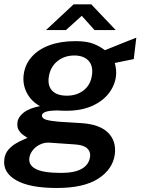

<svg xmlns="http://www.w3.org/2000/svg" viewBox="-33 -720 666 910"><path d="M236 171Q107.5 171 43.2 134Q-21 97 -12.5 34Q-9 8 6.2 -9.8Q21.5 -27.5 40.5 -39Q59.5 -50.5 75.5 -57Q91.5 -63.5 97 -66.5Q90.5 -71 78 -79.5Q65.5 -88 56 -103Q46.5 -118 50 -141.5Q53 -165.5 79 -186.2Q105 -207 156.5 -217Q114 -240.5 93.5 -281.2Q73 -322 79.5 -368Q86 -415 117.2 -450.5Q148.5 -486 201.2 -505.5Q254 -525 325 -525Q377 -525 408.5 -513Q440 -501 464 -482Q475.5 -486.5 494.5 -494.2Q513.5 -502 535.5 -510.8Q557.5 -519.5 578.2 -527.8Q599 -536 613 -541.5L601 -440L511 -421.5Q520.5 -388.5 516.5 -357Q510.5 -313 481.5 -276.2Q452.5 -239.5 402 -217.2Q351.5 -195 280 -195Q270.5 -195 257.8 -195.5Q245 -196 239 -196.5Q199.5 -196 183 -189.8Q166.5 -183.5 165.5 -172.5Q166 -158.5 186 -152.5Q206 -146.5 247 -143Q266 -141.5 293.2 -140.2Q320.5 -139 352 -136.5Q439.5 -131 479.5 -90.8Q519.5 -50.5 511 13Q501 82.5 432.5 126.8Q364 171 236 171ZM256.5 99.5Q321 99.5 355 79.8Q389 60 394 22.5Q397 -2 379.5 -17.5Q362 -33 322 -35.5L198.5 -44Q178 -45 157.5 -35.5Q137 -26 123 -9Q109 8 106 29Q101.5 63.5 137.8 81.5Q174 99.5 256.5 99.5ZM284 -266.5Q331.5 -266.5 364.2 -292.5Q397 -318.5 403 -365Q409 -408.5 386 -432.8Q363 -457 319.5 -457Q271.5 -457 238 -429.2Q204.5 -401.5 198 -353.5Q192.5 -312.5 215 -289.5Q237.5 -266.5 284 -266.5ZM185 -577.5 316 -699.5H399.5L515.5 -577.5H415L354.5 -645L279.5 -577.5Z"/></svg>

Font: Public Sans Thin SemiBold
Style: Italic
Weight: 600
Italic angle: -8°
Version: Version 2.001